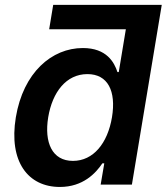

<svg xmlns="http://www.w3.org/2000/svg" viewBox="-20 -747 675 777"><path d="M195.3 -727.3 179 -628.6H489.3L460.6 -455.3H455.3C442.5 -494.7 411.6 -552.6 315.3 -552.6C189.6 -552.6 74.2 -453.8 44 -272C14.6 -92.3 93.8 9.6 222.3 9.6C316.1 9.6 367.5 -46.2 394.2 -85.9H402L387.4 0H513.8L634.6 -727.3ZM175.1 -272.7C192.1 -374.3 247.9 -447.1 333.8 -447.1C416.5 -447.1 450.6 -378.6 433.2 -272.7C415.5 -166.9 357.6 -95.9 275.2 -95.9C190.7 -95.9 158.4 -170.5 175.1 -272.7Z"/></svg>

Font: Margiela Sans Semi Bold
Style: Italic
Weight: 600
Italic angle: -9.39999°
Designer: Stefan Endress, Andreas Faust
Version: Version 1.100;FEAKit 1.0